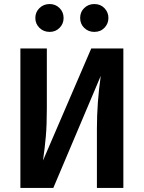

<svg xmlns="http://www.w3.org/2000/svg" viewBox="-20 -931 712 951"><path d="M591 0H460V-294Q460 -422 479 -555L244 0H81V-691H212V-394Q212 -312 207 -255Q202 -198 193 -136L432 -691H591ZM226 -773Q196 -773 175.5 -793Q155 -813 155 -842Q155 -871 175.5 -891Q196 -911 226 -911Q255 -911 275 -891Q295 -871 295 -842Q295 -813 275 -793Q255 -773 226 -773ZM447 -773Q418 -773 397.5 -792.5Q377 -812 377 -842Q377 -872 397.5 -891.5Q418 -911 447 -911Q478 -911 497.5 -890.5Q517 -870 517 -842Q517 -814 497.5 -793.5Q478 -773 447 -773Z"/></svg>

Font: Trujillo Medium
Style: Regular
Weight: 500
Designer: Fira Sans original fonts by bBox Type GmbH, Carrois Corporate GbR, & Edenspiekermann AG / Changes by Cristiano Sobral
Foundry: Fira Sans original fonts by bBox Type GmbH, Carrois Corporate GbR, & Edenspiekermann AG / Changes by Cristiano Sobral
Version: Version 4.301;October 17, 2021;FontCreator 14.0.0.2814 64-bi